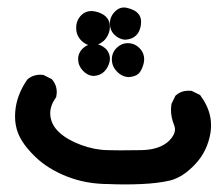

<svg xmlns="http://www.w3.org/2000/svg" viewBox="-20 -314 588 517"><path d="M20.5 -0.5Q20.5 -12.7 22.5 -25.9Q28.8 -64.5 53.7 -100.1Q68.4 -112.8 88.9 -112.8Q91.8 -112.8 96.7 -112.3L119.1 -101.1L120.1 -100.1Q132.8 -85.4 132.8 -65.9Q132.8 -60.5 131.3 -52.7L130.4 -51.3Q115.2 -29.8 115.2 -8.8Q115.2 -4.9 115.7 -1.5Q118.7 23.4 139.6 42.5Q161.1 62.5 198 76.2Q234.9 89.8 270 90.3Q288.6 90.8 303.2 90.8Q333 90.8 358.9 90.3Q410.2 89.8 436 64.5Q451.2 48.8 451.2 34.2Q451.2 28.3 448.7 22.5Q440.4 2 440.4 -18.6Q440.4 -25.9 441.9 -34.7L452.6 -56.6L454.1 -57.6Q467.8 -69.8 488.3 -69.8Q491.2 -69.8 496.1 -69.3L519 -58.1L520 -56.2Q548.3 -18.1 548.3 22.9Q548.3 32.7 546.9 43Q538.6 93.3 505.6 128.2Q472.7 163.1 438.5 171.9Q405.3 179.7 360.4 181.6Q337.9 182.6 315.9 182.6Q293.9 182.6 272.5 181.6Q212.4 181.6 161.1 161.6Q109.9 141.6 75.7 108.9Q41 75.7 28.8 44.9Q20.5 23.9 20.5 -0.5ZM204.6 -185.1Q216.8 -195.8 232.4 -195.8Q242.7 -195.8 251 -191.9Q261.2 -187 267.1 -180.2Q275.9 -169.4 275.9 -156.7Q275.9 -152.8 275.4 -148.9Q271.5 -132.3 260.7 -121.3Q250 -110.4 231.4 -109.4Q214.8 -110.8 202.6 -124.3Q190.4 -137.7 190.4 -155Q190.4 -172.4 204.6 -185.1ZM323.7 -197.8Q345.2 -197.8 359.4 -180.2Q368.2 -168.9 368.2 -154.8Q368.2 -148.9 366.7 -142.6Q361.3 -122.6 352.1 -114.7Q342.8 -107.4 326.2 -106.4Q308.1 -107.4 294.7 -121.6Q281.2 -135.7 281.2 -154.1Q281.2 -172.4 294.2 -185.1Q307.1 -197.8 323.7 -197.8ZM185.1 -238.8Q185.1 -259.8 199.7 -273.9Q210.4 -284.2 225.6 -284.2Q235.8 -284.2 247.6 -279.8Q275.9 -269 275.9 -242.2Q275.9 -230 270 -218.3Q265.6 -209.5 258.3 -203.1Q245.1 -191.4 226.6 -191.4Q211.9 -191.9 199.2 -204.6L197.3 -206.5Q185.1 -220.2 185.1 -238.8ZM290 -283.2Q300.3 -293.9 314 -293.9Q319.3 -293.9 325.2 -292Q344.2 -287.1 352.5 -276.9Q359.9 -268.6 359.9 -254.9Q359.9 -251 359.4 -247.1Q356.9 -228.5 346.2 -218.3Q335.4 -208 316.4 -207Q300.3 -208.5 288.1 -220.5Q275.9 -232.4 275.9 -251Q275.9 -269.5 290 -283.2Z"/></svg>

Font: Bakudai
Style: Bold
Weight: 700
Version: Version 1.48